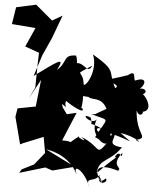

<svg xmlns="http://www.w3.org/2000/svg" viewBox="-20 -740 656 822"><path d="M222 -314C290 -263 249 -279 263 -308C294 -282 341 -253 334 -274C303 -294 315 -308 325 -266C348 -343 318 -329 359 -325C374 -309 414 -328 436 -274C375 -247 395 -251 371 -251C457 -219 442 -242 386 -151C395 -159 406 -113 445 -184C411 -135 361 -218 428 -182C334 -239 385 -178 368 -237C312 -265 380 -190 400 -238C353 -172 431 -101 442 -133C386 -66 416 -111 328 -154C368 -117 296 -163 318 -156C256 -118 308 -135 246 -139L308 -257L266 -251L248 -281L243 -317L286 -439L209 -390L205 -281ZM62 0 174 -23 204 -10 300 -26 177 -101C289 -73 305 9 308 4C289 -40 340 -15 363 62C340 10 388 46 407 7C389 64 451 39 432 24C394 63 392 -36 418 46C374 -16 399 -44 485 -9C508 -24 449 -27 504 -86C500 -47 495 -108 472 -68C481 -57 505 -96 394 1C403 -63 448 -44 502 -109C420 -123 493 -153 464 -181C460 -162 451 -147 453 -169C549 -136 558 -114 496 -171C559 -156 601 -116 561 -141C622 -151 562 -160 565 -267C579 -225 606 -271 583 -261C655 -261 585 -359 585 -335C624 -343 595 -377 557 -351C595 -357 626 -417 558 -395C550 -406 565 -441 528 -419C547 -422 453 -400 431 -398C436 -394 502 -375 473 -363C440 -438 484 -432 378 -507C400 -437 345 -364 338 -379C337 -449 287 -410 375 -459C349 -410 338 -505 276 -455C286 -422 321 -447 306 -502C248 -507 270 -473 224 -441C265 -504 221 -473 124 -415L161 -503L203 -578L248 -673L203 -652L135 -720L49 -709L31 -637L132 -620L88 -541L147 -514L141 -464L131 -365L103 -318L156 -398L133 -284L55 -276L46 -240L66 -122L79 -127L167 -154L173 -85L126 -36L73 -15Z"/></svg>

Font: Hussar Lance
Style: Regular
Weight: 700
Foundry: Cannot Into Space Fonts, PlusOne Fonts
Version: Version 2.27